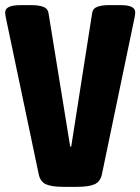

<svg xmlns="http://www.w3.org/2000/svg" viewBox="-27 -722 544 744"><path d="M219 2Q173 2 151 -8Q129 -18 123 -47L-3 -647Q-5 -657 -6 -663Q-7 -669 -7 -674Q-7 -702 52 -702H98Q121 -702 139.5 -696Q158 -690 161 -671L245 -154H249L330 -671Q333 -690 351 -696Q369 -702 391 -702H443Q497 -702 497 -674Q497 -669 496 -663Q495 -657 493 -647L368 -47Q362 -18 339.5 -8Q317 2 272 2Z"/></svg>

Font: Asap Condensed ExtraBold
Style: Regular
Weight: 800
Width: 3
Designer: Pablo Cosgaya
Foundry: Omnibus-Type
Version: Version 3.001; ttfautohint (v1.8.4.7-5d5b)